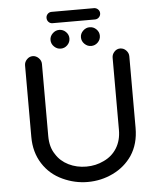

<svg xmlns="http://www.w3.org/2000/svg" viewBox="-61 -968 861 1031"><g transform="rotate(-5 370.0 -452.5)"><path d="M226 -886Q226 -898 234.5 -907Q243 -916 256 -916H484Q497 -916 506 -907Q515 -898 515 -886Q515 -873 506 -864Q497 -855 484 -855H256Q243 -855 234.5 -864Q226 -873 226 -886ZM89 -642Q89 -660 102.5 -674Q116 -688 134 -688Q152 -688 166 -674Q180 -660 180 -642V-253Q180 -193 207 -154Q231 -115 274.5 -93.5Q318 -72 370 -72Q421 -72 464 -93Q510 -114 535.5 -155.5Q561 -197 561 -253V-642Q561 -660 574 -674Q587 -688 605 -688Q624 -688 637.5 -674Q651 -660 651 -642V-256Q651 -170 610 -108Q571 -51 507 -20Q443 11 370 11Q301 11 236 -19Q168 -50 128.5 -112Q89 -174 89 -256ZM288 -816Q309 -816 324 -801Q339 -786 339 -766Q339 -745 324 -730Q309 -715 288 -715Q268 -715 252.5 -730Q237 -745 237 -766Q237 -786 252.5 -801Q268 -816 288 -816ZM452 -816Q473 -816 488 -801Q503 -786 503 -766Q503 -745 488 -730Q473 -715 452 -715Q432 -715 416.5 -730Q401 -745 401 -766Q401 -786 416.5 -801Q432 -816 452 -816Z"/></g></svg>

Font: 寒蝉全圆体
Style: Regular
Weight: 400
Designer: Warren2060
      Designed by Motoya company      

      [Varela Round]
      Joe Prince(Latin component); Avraham Cornf
Foundry: ChillType
Version: Version 3.200